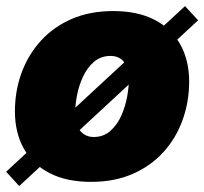

<svg xmlns="http://www.w3.org/2000/svg" viewBox="-23 -586 669 629"><path d="M275.4 9.8Q195.3 9.8 139.6 -18.8Q84 -47.4 54.9 -99.4Q25.9 -151.4 25.9 -221.2Q25.9 -288.1 47.6 -347.4Q69.3 -406.7 110.8 -452.4Q152.3 -498 211.9 -523.9Q271.5 -549.8 348.1 -549.8Q427.7 -549.8 483.2 -521.2Q538.6 -492.7 567.6 -440.4Q596.7 -388.2 596.7 -318.4Q596.7 -252.9 575.4 -193.6Q554.2 -134.3 513.2 -88.6Q472.2 -43 412.4 -16.6Q352.5 9.8 275.4 9.8ZM284.2 -137.2Q315.9 -137.2 338.4 -157Q360.8 -176.8 374.3 -207Q387.7 -237.3 393.6 -269.8Q399.4 -302.2 399.4 -327.1Q399.4 -352.1 391.8 -368.9Q384.3 -385.7 370.8 -394.3Q357.4 -402.8 339.4 -402.8Q307.1 -402.8 284.7 -383.3Q262.2 -363.8 248.5 -334Q234.9 -304.2 229 -272.2Q223.1 -240.2 223.1 -215.3Q223.1 -177.2 240 -157.2Q256.8 -137.2 284.2 -137.2ZM40 23.4 -2.9 -23.4 583 -565.9 626 -519.5Z"/></svg>

Font: Inter 16pt Black
Style: Italic
Weight: 900
Italic angle: -9.3988°
Version: Version 4.001;git-66647c0bb